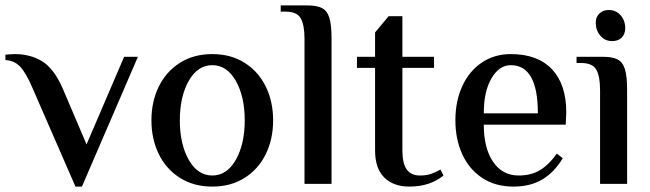

<svg xmlns="http://www.w3.org/2000/svg" viewBox="-27 -680 2405 710"><path d="M93 -355Q69 -411 47.5 -433.5Q26 -456 -7 -458V-478Q-2 -478 8 -479Q18 -480 28 -480Q85 -480 128.5 -453.5Q172 -427 204 -355L293 -146L432 -470H483L276 10H252Z M533 -235Q533 -304 560 -359.5Q587 -415 638 -447.5Q689 -480 758 -480Q827 -480 878 -447.5Q929 -415 956 -359.5Q983 -304 983 -235Q983 -166 956 -110.5Q929 -55 878 -22.5Q827 10 758 10Q689 10 638 -22.5Q587 -55 560 -110.5Q533 -166 533 -235ZM878 -235Q878 -323 845 -381Q812 -439 758 -439Q704 -439 671 -381Q638 -323 638 -235Q638 -147 671 -89Q704 -31 758 -31Q812 -31 845 -89Q878 -147 878 -235Z M1099 -537Q1099 -588 1085 -612.5Q1071 -637 1029 -637H1011V-660H1109Q1145 -660 1164 -650Q1183 -640 1191 -614Q1199 -588 1199 -537V0H1099Z M1360 -124V-429H1293V-470H1360V-560L1410 -620H1461V-470H1578V-429H1461V-123Q1461 -76 1477 -53.5Q1493 -31 1526 -31Q1550 -31 1567 -37Q1584 -43 1602 -53L1613 -31Q1563 10 1487 10Q1428 10 1394 -23.5Q1360 -57 1360 -124Z M1657 -235Q1657 -306 1682.5 -361.5Q1708 -417 1754.5 -448.5Q1801 -480 1862 -480Q1961 -480 2014 -424Q2067 -368 2067 -265L2065 -219H1762Q1762 -132 1796.5 -81.5Q1831 -31 1891 -31Q1938 -31 1971 -51.5Q2004 -72 2032 -112L2054 -95Q2023 -43 1978.5 -16.5Q1934 10 1872 10Q1804 10 1755.5 -22.5Q1707 -55 1682 -110.5Q1657 -166 1657 -235ZM1962 -261Q1962 -439 1862 -439Q1819 -439 1790.5 -390.5Q1762 -342 1762 -261Z M2176 -596Q2176 -617 2189.5 -630Q2203 -643 2224 -643Q2251 -643 2268 -623.5Q2285 -604 2285 -576Q2285 -554 2272 -541Q2259 -528 2237 -528Q2210 -528 2193 -548Q2176 -568 2176 -596ZM2192 -347Q2192 -398 2178 -422.5Q2164 -447 2122 -447H2105V-470H2202Q2238 -470 2257 -460Q2276 -450 2284 -424Q2292 -398 2292 -347V0H2192Z"/></svg>

Font: El Messiri Medium
Style: Regular
Weight: 500
Designer: Mohamed Gaber
Foundry: Kief Type Foundry
Version: Version 2.007